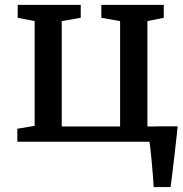

<svg xmlns="http://www.w3.org/2000/svg" viewBox="-20 -575 741 779"><path d="M50.3 0V-52.7L120.6 -64.5V-489.3L51.8 -502.9V-555.2H307.6V-502.9L230.5 -489.3V-62H467.3V-489.3L391.1 -502.9V-555.2H644.5V-502.9L578.1 -489.3V-62H615.7L616.2 -62.5H700.7Q700.7 -55.7 687 62.7Q673.3 181.2 671.9 184.1H603.5Q602.1 151.4 595.2 77.9Q588.4 4.4 585.9 0Z"/></svg>

Font: Merriweather
Style: Regular
Weight: 400
Designer: Eben Sorkin
Foundry: Eben Sorkin
Version: Version 1.584; ttfautohint (v1.8.1)